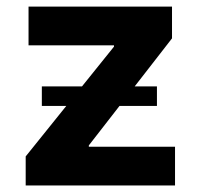

<svg xmlns="http://www.w3.org/2000/svg" viewBox="-20 -566 613 586"><path d="M58.4 0V-88.6L327.9 -423.7V-427.7H67.1V-545.9H505V-448.9L251.1 -122.2V-118.2H514.2V0ZM107.7 -242.6V-302.3H459V-242.6Z"/></svg>

Font: Inter Variable LoSnoCo
Style: Regular
Weight: 400
Designer: Rasmus Andersson
Foundry: rsms
Version: Version 4.000;git-a52131595; featfreeze: case,dlig,ss01,ss02